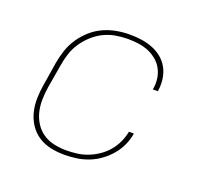

<svg xmlns="http://www.w3.org/2000/svg" viewBox="-99 -640 798 760"><g transform="rotate(20 300.0 -260.0)"><path d="M243 8Q213 8 185 2Q157 -4 134 -19Q111 -34 95.5 -57Q80 -80 73 -107.5Q66 -135 66.5 -164.5Q67 -194 72 -223L88 -323Q93 -351 102 -378Q111 -405 127.5 -429.5Q144 -454 166.5 -474Q189 -494 215.5 -506Q242 -518 270 -523Q298 -528 326 -528Q351 -528 375.5 -524.5Q400 -521 422.5 -512Q445 -503 463 -488Q481 -473 492 -452.5Q503 -432 506.5 -407.5Q510 -383 506 -357L505 -355H484L485 -357Q489 -380 486 -401.5Q483 -423 473 -441.5Q463 -460 446.5 -473.5Q430 -487 410.5 -495Q391 -503 369 -506Q347 -509 324 -509Q299 -509 273 -504.5Q247 -500 223.5 -488.5Q200 -477 179.5 -458.5Q159 -440 144 -417.5Q129 -395 121 -370Q113 -345 109 -320L92 -220Q88 -194 87.5 -167.5Q87 -141 93 -116.5Q99 -92 112.5 -71Q126 -50 146.5 -36Q167 -22 193 -16.5Q219 -11 245 -11Q268 -11 290.5 -14Q313 -17 335 -25.5Q357 -34 377.5 -48Q398 -62 413.5 -80.5Q429 -99 439 -121Q449 -143 453 -165H474Q470 -140 459 -115.5Q448 -91 430.5 -70.5Q413 -50 391 -34Q369 -18 344 -8.5Q319 1 293.5 4.5Q268 8 243 8Z"/></g></svg>

Font: Iosevka Thin Extended Oblique
Style: Regular
Weight: 100
Width: 7
Italic angle: -9°
Monospace: yes
Designer: Belleve Invis
Foundry: Belleve Invis
Version: Version 32.5.0; ttfautohint (v1.8.4)